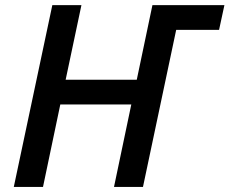

<svg xmlns="http://www.w3.org/2000/svg" viewBox="-20 -734 901 754"><path d="M185.5 -713.9H299.8L237.8 -420.9H517.1L578.6 -713.9H861.3L840.3 -616.7H671.9L541.5 0H427.7L495.6 -323.7H216.8L148.9 0H34.2Z"/></svg>

Font: Viking Open Sans Light
Style: Bold Italic
Weight: 600
Italic angle: -12°
Foundry: Ascender Corporation
Version: Version 2.000